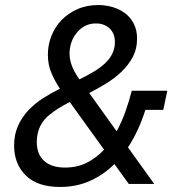

<svg xmlns="http://www.w3.org/2000/svg" viewBox="-20 -730 718 762"><path d="M434 -79Q391 -36 337 -12Q283 12 219 12Q128 12 82 -34Q36 -80 36 -152Q36 -196 51.5 -230.5Q67 -265 92.5 -292Q118 -319 150.5 -340Q183 -361 218 -378Q200 -404 185 -438Q170 -472 170 -513Q170 -552 184 -587.5Q198 -623 224 -650Q250 -677 287 -693.5Q324 -710 370 -710Q400 -710 428 -701.5Q456 -693 477.5 -676.5Q499 -660 511.5 -635Q524 -610 524 -576Q524 -536 507 -504Q490 -472 463 -446Q436 -420 402 -399Q368 -378 334 -361L443 -209Q463 -246 477.5 -286.5Q492 -327 503 -370H644L628 -294H557Q531 -211 488 -145L592 0H491ZM361 -637Q322 -637 294.5 -610.5Q267 -584 259 -546Q256 -531 256 -518Q256 -495 264.5 -471Q273 -447 295 -415Q324 -429 349.5 -444Q375 -459 394.5 -476.5Q414 -494 425 -515.5Q436 -537 436 -563Q436 -598 414.5 -617.5Q393 -637 361 -637ZM238 -65Q286 -65 324 -84Q362 -103 393 -136L257 -325Q208 -301 173 -271.5Q138 -242 129 -197Q126 -182 126 -167Q126 -118 155 -91.5Q184 -65 238 -65Z"/></svg>

Font: IBM Plex Sans Text
Style: Italic
Weight: 450
Italic angle: -11°
Designer: Mike Abbink, Paul van der Laan, Pieter van Rosmalen
Foundry: Bold Monday
Version: Version 3.005